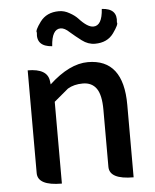

<svg xmlns="http://www.w3.org/2000/svg" viewBox="-56 -864 736 912"><g transform="rotate(-5 312.0 -408.5)"><path d="M202 0Q87 0 87 -60V-550Q181 -550 188 -490L190 -474Q287 -564 375 -564Q544 -564 544 -346V0Q429 0 429 -60V-332Q429 -403 407 -434Q385 -465 342 -465Q300 -465 270 -447L202 -390V0ZM417 -648Q384 -648 355 -670Q326 -692 302 -713Q279 -735 260 -735Q218 -735 213 -654Q137 -659 146 -725Q139 -734 169 -775Q200 -817 259 -817Q285 -817 309 -803Q333 -790 348 -774Q388 -730 416 -730Q458 -730 463 -810Q538 -806 529 -740Q536 -732 506 -690Q476 -648 417 -648Z"/></g></svg>

Font: Swei Half Moon CJK TC
Style: Medium
Weight: 500
Version: Version 2.125